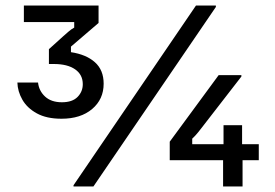

<svg xmlns="http://www.w3.org/2000/svg" viewBox="-20 -670 990 690"><path d="M200.8 -243.3Q147.5 -243.3 112.5 -262.5Q77.5 -281.7 60.4 -311.7Q43.3 -341.7 42.5 -373.3H116.7Q120 -343.3 142.1 -322.9Q164.2 -302.5 202.5 -302.5Q240 -302.5 258.8 -321.7Q277.5 -340.8 277.5 -367.5Q277.5 -401.7 250 -420.8Q222.5 -440 173.3 -440H155.8V-493.3L207.5 -540Q214.2 -545.8 225 -555.4Q235.8 -565 246.7 -570.8V-590.8H65.8V-650H334.2V-587.5L235 -502.5V-482.5Q290 -474.2 321.2 -446.2Q352.5 -418.3 352.5 -369.2Q352.5 -313.3 311.2 -278.3Q270 -243.3 200.8 -243.3ZM244.2 0V-4.2L684.2 -650H755.8V-645L315.8 0ZM590 -94.2V-160.8L765.8 -400H847.5V-395L710 -217.5Q704.2 -210 693.8 -196.7Q683.3 -183.3 670.8 -171.7V-151.7H783.3V-220H850V-151.7H910V-94.2H851.7V0H781.7V-94.2Z"/></svg>

Font: Familjen Grotesk GF
Style: Regular
Weight: 400
Designer: Anders Wikstroem, Jonas Baeckman, Matilda Gysing, Kristian Moeller
Foundry: Familjen STHLM AB
Version: Version 2.000; Beta; Release 4; Build 6